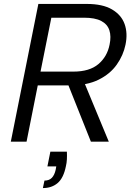

<svg xmlns="http://www.w3.org/2000/svg" viewBox="-20 -720 666 976"><path d="M320 51Q321 71 320 90Q319 109 315 125Q303 185 273 210.5Q243 236 198 236L206 198Q230 198 243.5 184Q257 170 263 143L266 126H221L236 51ZM537 -493Q546 -535 536 -566Q526 -597 494.5 -613.5Q463 -630 407 -630H241L186 -356H353Q435 -356 480 -394Q525 -432 537 -493ZM421 -700Q502 -700 549.5 -672Q597 -644 613.5 -597.5Q630 -551 618 -493Q607 -439 573.5 -391.5Q540 -344 481.5 -315Q423 -286 339 -286H172L115 0H35L175 -700ZM402 -316 533 0H442L316 -316Z"/></svg>

Font: Albert Sans
Style: Italic
Weight: 400
Italic angle: -11.25°
Designer: Andreas Rasmussen
Foundry: a.Foundry
Version: Version 1.025